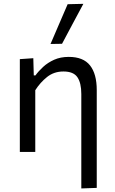

<svg xmlns="http://www.w3.org/2000/svg" viewBox="-20 -812 612 1026"><path d="M414.5 195V-309.5Q414.5 -369 393.5 -399.5Q372.5 -430 319 -430Q268.5 -430 231.8 -400.8Q195 -371.5 168.5 -330V0H86V-496L158 -501L160.5 -409H169.5Q185.5 -431.5 210.5 -454.5Q235.5 -477.5 269.5 -492.8Q303.5 -508 347.5 -508Q425 -508 461 -462.5Q497 -417 497 -330.5V192ZM250 -577Q273 -630.5 296 -684Q319 -737 341.5 -789.5L425.5 -791.5Q396.5 -737.5 368 -684.2Q339.5 -631 311.5 -578Z"/></svg>

Font: Heraclito
Style: Regular
Weight: 400
Designer: Kostas Bartsokas (font) & Cristiano Sobral (main changes)
Foundry: Kostas Bartsokas (font) & Cristiano Sobral (main changes)
Version: Version 1.00;July 8, 2020;FontCreator 13.0.0.2655 64-bit